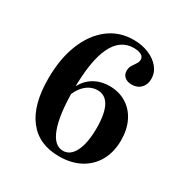

<svg xmlns="http://www.w3.org/2000/svg" viewBox="-142 -697 793 824"><g transform="rotate(30 255.0 -285.0)"><path d="M258.9 11.3Q158.9 11.3 106 -57.3Q53.2 -125.8 53.2 -254.8Q53.2 -354 82.7 -427.4Q112.1 -500.8 164.9 -541.5Q217.7 -582.3 288.7 -582.3Q330.6 -582.3 364.1 -568.1Q397.6 -554 417.3 -529.8Q437.1 -505.6 437.1 -474.2Q437.1 -446 420.2 -428.6Q403.2 -411.3 375.8 -411.3Q353.2 -411.3 340.3 -422.6Q327.4 -433.9 327.4 -452.4Q327.4 -467.7 334.7 -479.4Q341.9 -491.1 349.2 -501.6Q356.5 -512.1 356.5 -523.4Q356.5 -537.1 343.1 -544.8Q329.8 -552.4 306.5 -552.4Q238.7 -552.4 204.8 -481Q171 -409.7 171 -265.3Q171 -145.2 194.4 -81.5Q217.7 -17.7 262.1 -17.7Q298.4 -17.7 319 -59.3Q339.5 -100.8 339.5 -174.2Q339.5 -245.2 320.2 -281.5Q300.8 -317.7 262.1 -317.7Q241.1 -317.7 222.2 -307.3Q203.2 -296.8 188.7 -277.4Q174.2 -258.1 165.3 -230.6L160.5 -258.1Q170.2 -289.5 189.5 -312.1Q208.9 -334.7 236.7 -346.8Q264.5 -358.9 297.6 -358.9Q345.2 -358.9 381 -336.7Q416.9 -314.5 436.7 -274.6Q456.5 -234.7 456.5 -181.5Q456.5 -123.4 432.3 -79.8Q408.1 -36.3 363.7 -12.5Q319.4 11.3 258.9 11.3Z"/></g></svg>

Font: Playfair
Style: Bold
Weight: 700
Designer: Claus Eggers Sørensen
Foundry: Claus Eggers Sørensen
Version: Version 2.001;gftools[0.9.30]